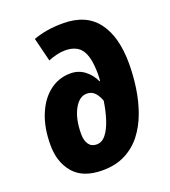

<svg xmlns="http://www.w3.org/2000/svg" viewBox="-141 -870 870 983"><g transform="rotate(-20 294.5 -378.5)"><path d="M250 10Q144 10 93 -49.5Q42 -109 42 -203Q42 -296 70.5 -366Q99 -436 149 -474.5Q199 -513 263 -513Q307 -513 340 -487.5Q373 -462 390 -424H393Q394 -432 394.5 -442Q395 -452 395 -462Q395 -552 368 -592.5Q341 -633 277 -633Q255 -633 230.5 -627Q206 -621 185 -612L153 -741Q186 -753 225 -760Q264 -767 315 -767Q440 -767 501.5 -686Q563 -605 563 -458Q563 -391 553 -324Q543 -257 521 -197Q499 -137 463 -90.5Q427 -44 374 -17Q321 10 250 10ZM266 -125Q296 -125 317.5 -152.5Q339 -180 353.5 -225Q368 -270 376 -323Q368 -348 351 -367.5Q334 -387 306 -387Q265 -387 237 -335.5Q209 -284 209 -201Q209 -167 223.5 -146Q238 -125 266 -125Z"/></g></svg>

Font: Noto Sans Disp ExtBd
Style: Italic
Weight: 800
Italic angle: -12°
Designer: Monotype Design Team
Foundry: Monotype Imaging Inc.
Version: Version 2.000;GOOG;noto-source:20170915:90ef993387c0